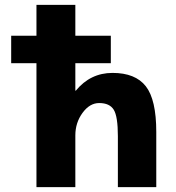

<svg xmlns="http://www.w3.org/2000/svg" viewBox="-20 -770 724 790"><path d="M26 -510V-623H130V-750H290V-623H436V-510H290V-397H292Q352 -470 443 -470Q537 -470 580 -415Q623 -360 623 -227V0H465V-210Q465 -291 448 -318.5Q431 -346 388 -346Q349 -346 319.5 -305.5Q290 -265 290 -213V0H130V-510Z"/></svg>

Font: M PLUS 1p ExtraBold
Style: Regular
Weight: 800
Version: Version 1.062